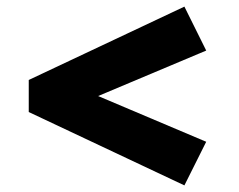

<svg xmlns="http://www.w3.org/2000/svg" viewBox="-20 -548 722 581"><path d="M538 13 67 -209V-306L538 -528L604 -395L181 -217V-298L604 -119Z"/></svg>

Font: Lexend Mega
Style: Bold
Weight: 700
Version: Version 1.007